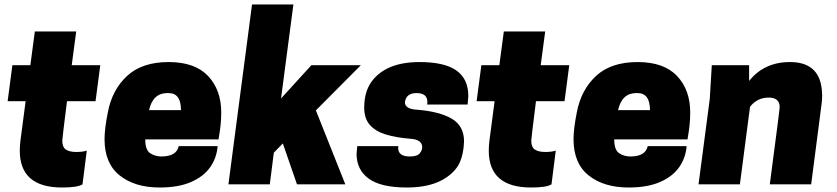

<svg xmlns="http://www.w3.org/2000/svg" viewBox="-20 -820 3721 854"><path d="M256 14Q68 14 68 -150Q68 -171 71 -195L94 -370H14L35 -530H115L135 -680H319L299 -530H426L405 -370H278Q257 -203 257 -195Q257 -165 273.5 -154.5Q290 -144 319 -144Q347 -144 366 -150L347 0Q325 14 256 14Z M690 14Q580 14 512.5 -39.5Q445 -93 445 -201Q445 -248 460 -322Q479 -421 545.5 -482.5Q612 -544 730 -544Q847 -544 905.5 -482Q964 -420 964 -320Q964 -270 955 -219L952 -200H626Q626 -153 648 -138.5Q670 -124 698 -124Q765 -124 775 -170H948Q944 -118 915 -76.5Q886 -35 830 -10.5Q774 14 690 14ZM785 -330Q785 -406 730 -406H724Q660 -406 643 -330Z M1516 0H1301L1238 -182L1198 -141L1180 0H996L1101 -800H1285L1230 -382L1365 -530H1585L1385 -329Z M1790 14Q1674 14 1620 -25.5Q1566 -65 1566 -136L1569 -170H1752L1751 -162Q1751 -124 1803 -124Q1836 -124 1847 -138Q1858 -152 1858 -165Q1858 -200 1803 -203Q1741 -208 1695.5 -222Q1650 -236 1625 -264.5Q1600 -293 1600 -341Q1600 -411 1632 -456Q1696 -544 1846 -544Q1957 -544 2010 -506.5Q2063 -469 2063 -393L2060 -355H1880L1881 -366Q1881 -406 1833 -406Q1786 -406 1781 -365Q1781 -335 1835 -332Q1935 -324 1989.5 -292Q2044 -260 2044 -191Q2042 -135 2025 -97.5Q2008 -60 1966 -31Q1901 14 1790 14Z M2342 14Q2154 14 2154 -150Q2154 -171 2157 -195L2180 -370H2100L2121 -530H2201L2221 -680H2405L2385 -530H2512L2491 -370H2364Q2343 -203 2343 -195Q2343 -165 2359.5 -154.5Q2376 -144 2405 -144Q2433 -144 2452 -150L2433 0Q2411 14 2342 14Z M2776 14Q2666 14 2598.5 -39.5Q2531 -93 2531 -201Q2531 -248 2546 -322Q2565 -421 2631.5 -482.5Q2698 -544 2816 -544Q2933 -544 2991.5 -482Q3050 -420 3050 -320Q3050 -270 3041 -219L3038 -200H2712Q2712 -153 2734 -138.5Q2756 -124 2784 -124Q2851 -124 2861 -170H3034Q3030 -118 3001 -76.5Q2972 -35 2916 -10.5Q2860 14 2776 14ZM2871 -330Q2871 -406 2816 -406H2810Q2746 -406 2729 -330Z M3588 0H3404Q3448 -333 3448 -345Q3447 -386 3399 -386Q3348 -386 3316 -345L3271 0H3087L3137 -380L3146 -530H3312V-460Q3379 -544 3494 -544Q3621 -544 3635 -425L3637 -396Q3637 -376 3634 -355Z"/></svg>

Font: Tanohe Sans ExtraBold
Style: Italic
Weight: 800
Designer: Village Type and Design LLC & Cristiano Sobral
Foundry: Cooper Hewitt Smithsonian Design Museum
Version: Version 1.00;September 29, 2021;FontCreator 13.0.0.2655 64-b